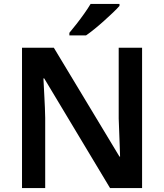

<svg xmlns="http://www.w3.org/2000/svg" viewBox="-20 -957 835 977"><path d="M703 0H540L205 -558H201Q203 -512 206 -460.5Q209 -409 210 -357V0H92V-714H254L588 -160H591Q590 -188 589 -220.5Q588 -253 586.5 -287.5Q585 -322 584 -354V-714H703ZM588 -927Q576 -913 555 -893Q534 -873 509.5 -851Q485 -829 461 -809.5Q437 -790 418 -777H333V-790Q349 -809 369 -834.5Q389 -860 408.5 -887.5Q428 -915 441 -937H588Z"/></svg>

Font: Noto Sans Nag Mundari SemiBold
Style: Regular
Weight: 600
Version: Version 1.000